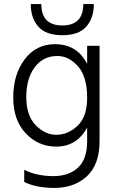

<svg xmlns="http://www.w3.org/2000/svg" viewBox="-20 -732 579 943"><path d="M469 -39Q469 76 407 133.5Q345 191 247 191Q160 191 99 162V102Q161 133 242 133Q318 133 363 91.5Q408 50 408 -39V-105Q357 -12 256 -12Q168 -12 106.5 -77Q45 -142 45 -253Q45 -367 101.5 -441Q158 -515 250 -515Q359 -515 408 -418V-507H469ZM109 -256Q109 -165 155 -117.5Q201 -70 257 -70Q314 -70 361 -114.5Q408 -159 408 -251Q408 -356 363 -406.5Q318 -457 262 -457Q191 -457 150 -401Q109 -345 109 -256ZM441 -712Q441 -644 404 -601.5Q367 -559 286 -559Q205 -559 168 -601.5Q131 -644 131 -712H183Q183 -607 286 -607Q389 -607 389 -712Z"/></svg>

Font: Hind Vadodara Light
Style: Regular
Weight: 300
Designer: Hitesh Malaviya
Foundry: Indian Type Foundry
Version: Version 1.000;PS 1.0;hotconv 1.0.86;makeotf.lib2.5.63406; tt